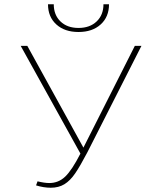

<svg xmlns="http://www.w3.org/2000/svg" viewBox="-20 -873 734 900"><path d="M205 -853H232Q232 -803 263.5 -772.5Q295 -742 348 -742Q401 -742 433 -772.5Q465 -803 465 -853H491Q491 -794 452 -758.5Q413 -723 348 -723Q283 -723 244 -758.5Q205 -794 205 -853ZM643 -658 389 -158Q356 -95 332.5 -60.5Q309 -26 282 -9.5Q255 7 218 7Q185 7 149 -4L156 -23Q189 -15 211 -15Q254 -15 285.5 -45Q317 -75 357 -153L77 -658H108L371 -181L612 -658Z"/></svg>

Font: Ysabeau SC Extralight
Style: Regular
Weight: 200
Designer: Christian Thalmann (Catharsis Fonts)
Version: Version 0.003